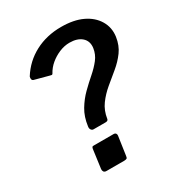

<svg xmlns="http://www.w3.org/2000/svg" viewBox="-179 -866 904 979"><g transform="rotate(-30 273.5 -376.0)"><path d="M286 -17Q285 -6 280.5 -3Q276 0 263 0H161Q150 0 145.5 -6.5Q141 -13 142 -22L157 -133Q159 -141 161 -143Q163 -145 170 -145H288Q295 -145 299 -140Q303 -135 302 -127ZM71 -588Q64 -590 62 -597Q60 -604 63 -613Q105 -680 173.5 -716Q242 -752 327 -752Q401 -752 451.5 -728Q502 -704 527 -662Q552 -620 545 -569Q538 -521 513 -487Q488 -453 454.5 -425.5Q421 -398 387.5 -370Q354 -342 329 -308Q304 -274 297 -227Q295 -217 281 -217H210Q202 -217 196.5 -224.5Q191 -232 193 -244Q200 -297 223.5 -336Q247 -375 277.5 -405Q308 -435 338 -461Q368 -487 389.5 -514.5Q411 -542 416 -577Q421 -616 395.5 -638.5Q370 -661 324 -661Q294 -661 264 -648.5Q234 -636 209.5 -615.5Q185 -595 170 -567Q167 -563 164 -563.5Q161 -564 153 -566Z"/></g></svg>

Font: Libre Franklin Thin SemiBold
Style: Italic
Weight: 600
Italic angle: -8°
Version: Version 3.000